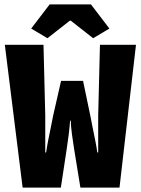

<svg xmlns="http://www.w3.org/2000/svg" viewBox="-20 -854 640 874"><path d="M83 0 2 -650H178L186 -328Q186 -300 186 -272Q186 -244 186 -216Q186 -188 186 -160H190Q194 -188 199.5 -216Q205 -244 211 -272.5Q217 -301 222 -328L258 -486H358L391 -328Q396 -302 401.5 -274Q407 -246 413 -217.5Q419 -189 423 -160H427Q427 -189 427 -217.5Q427 -246 427 -273.5Q427 -301 427 -328L435 -650H599L524 0H346L317 -178Q312 -210 307.5 -243Q303 -276 302 -305H299Q297 -276 293 -243Q289 -210 284 -178L257 0ZM196 -680 122 -724 206 -834H394L478 -724L404 -680L302 -760H298Z"/></svg>

Font: Source Code Pro ExtraLight Black
Style: Regular
Weight: 900
Monospace: yes
Version: Version 1.018;hotconv 1.0.116;makeotfexe 2.5.65601